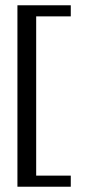

<svg xmlns="http://www.w3.org/2000/svg" viewBox="-20 -650 334 727"><path d="M46 57V-630H248V-588H117V15H248V57Z"/></svg>

Font: Alumni Sans Thin Medium
Style: Regular
Weight: 500
Version: Version 1.018